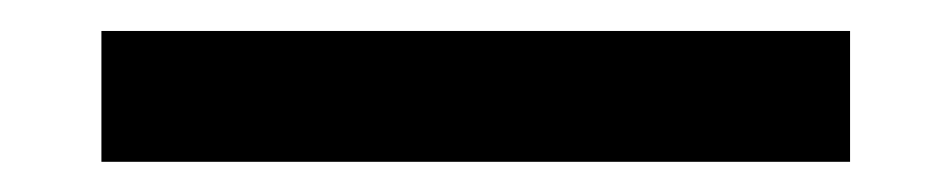

<svg xmlns="http://www.w3.org/2000/svg" viewBox="-20 -20 614 124"><path d="M45.5 84.5V0H529V84.5Z"/></svg>

Font: Encode Sans SC Condensed Thin Medium
Style: Regular
Weight: 500
Version: Version 3.002